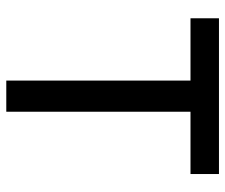

<svg xmlns="http://www.w3.org/2000/svg" viewBox="-74 -660 733 626"><g transform="rotate(90 293.0 -346.5)"><path d="M242.2 0H343.8V-600.6H546.9V-693.4H39.1V-600.6H242.2Z"/></g></svg>

Font: Cascadia Mono NF
Style: Regular
Weight: 400
Monospace: yes
Designer: Aaron Bell
Foundry: Saja Typeworks
Version: Version 2404.023